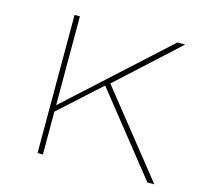

<svg xmlns="http://www.w3.org/2000/svg" viewBox="-82 -605 726 694"><g transform="rotate(15 281.0 -258.5)"><path d="M128 -154V-178L500 -517H529L304 -311L288 -299ZM115 0V-517H135V0ZM526 0 284 -304 300 -316 552 0Z"/></g></svg>

Font: Montserrat Thin
Style: Regular
Weight: 100
Designer: Julieta Ulanovsky
Foundry: Julieta Ulanovsky
Version: Version 9.000